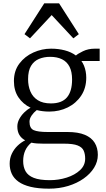

<svg xmlns="http://www.w3.org/2000/svg" viewBox="-20 -862 633 1152"><path d="M274 270Q209 270 163.8 259Q118.5 248 90.8 228Q63 208 50.5 180.5Q38 153 38 120Q38 87.5 51 60.2Q64 33 85.2 12.5Q106.5 -8 131 -20Q108.5 -32 96.2 -52.5Q84 -73 84 -103Q84 -125.5 95.2 -147Q106.5 -168.5 124.5 -186.5Q142.5 -204.5 163.5 -215.5Q118 -237.5 90.8 -277.8Q63.5 -318 63.5 -376Q63.5 -437 96.2 -480.5Q129 -524 180.2 -547Q231.5 -570 286.5 -570Q330 -570 368.5 -560Q407 -550 435.5 -529Q446 -539 477.5 -554.5Q509 -570 549.5 -570H578V-496H468.5Q477.5 -483.5 484 -467.8Q490.5 -452 494 -433.8Q497.5 -415.5 497.5 -396Q497.5 -334 467.2 -288.2Q437 -242.5 386.5 -217.5Q336 -192.5 275.5 -192.5Q255.5 -192.5 236.8 -194.8Q218 -197 200.5 -201.5Q182.5 -187.5 169.8 -169Q157 -150.5 157 -131.5Q157 -92.5 182 -81.2Q207 -70 267 -70H385Q449 -70 489.2 -53Q529.5 -36 548.2 -5.2Q567 25.5 567 67Q567 108 544.5 144.5Q522 181 482 209.2Q442 237.5 388.8 253.8Q335.5 270 274 270ZM279 219Q332 219 380.5 203.5Q429 188 460 159.2Q491 130.5 491 90Q491 62 482 41.8Q473 21.5 446 10.8Q419 0 365 0H241Q221 0 202.5 -1.2Q184 -2.5 168 -6Q144 13.5 131.5 41Q119 68.5 119 104Q119 140 133.5 165.8Q148 191.5 182.8 205.2Q217.5 219 279 219ZM285.5 -241.5Q351 -241.5 381.8 -277.8Q412.5 -314 412.5 -385Q412.5 -431.5 397.2 -461.5Q382 -491.5 352.5 -506.2Q323 -521 280.5 -521Q244 -521 214 -508.5Q184 -496 166.2 -466.8Q148.5 -437.5 148.5 -387Q148.5 -346 162.5 -313Q176.5 -280 206.8 -260.8Q237 -241.5 285.5 -241.5ZM160 -632 127 -657 245.5 -842H334.5L453 -657L420 -632L290 -771.5Z"/></svg>

Font: Merriweather Light 18pt Light
Style: Regular
Weight: 300
Version: Version 2.100